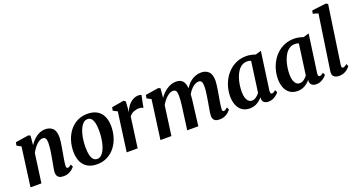

<svg xmlns="http://www.w3.org/2000/svg" viewBox="-48 -1497 4065 2189"><g transform="rotate(-20 1984.5 -403.0)"><path d="M236.5 -441.5Q254 -467.5 274.8 -490.2Q295.5 -513 319.8 -529.8Q344 -546.5 371 -556Q398 -565.5 427.5 -565.5Q482.5 -565.5 516.8 -533.2Q551 -501 551 -420.5Q551 -403 546.8 -372.2Q542.5 -341.5 537 -307.8Q531.5 -274 526.5 -246.5Q522.5 -221.5 517.2 -193.5Q512 -165.5 508.2 -139.5Q504.5 -113.5 504 -93.5Q504 -76 509 -70Q514 -64 521 -64Q529.5 -64 539.8 -69.2Q550 -74.5 566.5 -87L579.5 -56.5Q574.5 -49.5 557.2 -33.2Q540 -17 512 -3.5Q484 10 445.5 10Q411 10 393 -0.5Q375 -11 368.2 -28Q361.5 -45 361.5 -64.5Q362 -77 364.5 -94.8Q367 -112.5 370.8 -133.2Q374.5 -154 378.8 -176Q383 -198 386.5 -218Q390 -239 394.2 -262.8Q398.5 -286.5 402 -311.8Q405.5 -337 407.8 -361Q410 -385 410 -406.5Q409.5 -435 404.8 -450.5Q400 -466 389.8 -472.2Q379.5 -478.5 363 -478.5Q346 -478.5 327.5 -468.2Q309 -458 290.8 -440.5Q272.5 -423 255.8 -400Q239 -377 225.5 -351L177.5 0H45L108.5 -474L57 -501L64.5 -540.5L224 -565.5L247.5 -554Z M939 -566.5Q1006 -566.5 1052.5 -540.5Q1099 -514.5 1123.5 -464.2Q1148 -414 1148.5 -341Q1148.5 -270.5 1128.5 -206.5Q1108.5 -142.5 1069.8 -93.2Q1031 -44 975.8 -15.5Q920.5 13 850.5 13Q785 13 738.8 -13.2Q692.5 -39.5 668.2 -89.8Q644 -140 643 -211.5Q643 -283.5 663 -347.5Q683 -411.5 721.5 -460.8Q760 -510 815 -538.2Q870 -566.5 939 -566.5ZM920.5 -509Q892.5 -509 871.2 -490.5Q850 -472 834.5 -441.2Q819 -410.5 809 -372.2Q799 -334 794.5 -293.8Q790 -253.5 790 -216.5Q790.5 -152.5 800.8 -114.8Q811 -77 829.2 -60.5Q847.5 -44 872 -44Q900 -44 921 -62.2Q942 -80.5 957.5 -111.2Q973 -142 982.8 -180.2Q992.5 -218.5 997 -259Q1001.5 -299.5 1001.5 -337Q1001 -401.5 991 -439Q981 -476.5 963.2 -492.8Q945.5 -509 920.5 -509Z M1212 0 1276.5 -473.5 1224.5 -500.5 1232 -540 1378 -565 1401.5 -550 1395.5 -459.5 1392 -419.5Q1400.5 -446 1416 -472Q1431.5 -498 1453.2 -519Q1475 -540 1502 -552.5Q1529 -565 1560 -565Q1572 -565 1581 -562.2Q1590 -559.5 1594 -556.5L1564.5 -410Q1560.5 -414 1547.2 -419Q1534 -424 1512.5 -424Q1495.5 -424 1478.5 -420.2Q1461.5 -416.5 1445.8 -409.8Q1430 -403 1417.2 -392.2Q1404.5 -381.5 1395 -367L1345 0Z M1824.5 -554 1814 -440.5Q1830.5 -466.5 1852.8 -489Q1875 -511.5 1901 -528.8Q1927 -546 1955.2 -555.8Q1983.5 -565.5 2013 -565.5Q2049 -565.5 2073.2 -551.8Q2097.5 -538 2110.8 -508Q2124 -478 2125.5 -427.5Q2126 -420.5 2125.8 -412.5Q2125.5 -404.5 2125 -396Q2124.5 -387.5 2123.5 -379L2104.5 -405Q2121 -442.5 2143.2 -472.2Q2165.5 -502 2193 -522.8Q2220.5 -543.5 2252.2 -554.5Q2284 -565.5 2319.5 -565.5Q2374 -565.5 2408.5 -532.8Q2443 -500 2443 -420.5Q2443 -403 2439 -372.5Q2435 -342 2429.8 -308.2Q2424.5 -274.5 2419.5 -246.5Q2415 -221.5 2410 -193.5Q2405 -165.5 2401.5 -139.5Q2398 -113.5 2397 -93.5Q2397 -76 2401.8 -70Q2406.5 -64 2414 -64Q2423.5 -64 2433.8 -69.8Q2444 -75.5 2461.5 -89.5L2474.5 -59.5Q2469 -51.5 2452 -35Q2435 -18.5 2406.5 -4.2Q2378 10 2339 10Q2304.5 10 2286.2 -0.5Q2268 -11 2261.8 -28Q2255.5 -45 2256 -64Q2256 -81 2260 -106.8Q2264 -132.5 2269.5 -161.8Q2275 -191 2279.5 -219Q2284 -246.5 2289.2 -279.2Q2294.5 -312 2298.5 -345Q2302.5 -378 2302 -406.5Q2301.5 -449 2290.5 -463.8Q2279.5 -478.5 2256 -478.5Q2236.5 -478.5 2215 -467.5Q2193.5 -456.5 2172.5 -436Q2151.5 -415.5 2133.8 -387.8Q2116 -360 2104 -326.5L2126 -403.5Q2125.5 -380.5 2123.2 -353.2Q2121 -326 2118 -298.2Q2115 -270.5 2111.5 -246L2081 0H1946.5L1975.5 -218Q1979.5 -246 1983.8 -278.8Q1988 -311.5 1990.8 -344Q1993.5 -376.5 1993 -404.5Q1992 -450.5 1980.2 -464.5Q1968.5 -478.5 1941.5 -478.5Q1926 -478.5 1907.5 -469Q1889 -459.5 1870.2 -442.8Q1851.5 -426 1834.2 -404Q1817 -382 1803.5 -357.5L1754.5 0H1621.5L1686 -474L1634.5 -501L1642 -540.5L1801 -565.5Z M2981 -102.5Q2978.5 -81 2984.2 -72.5Q2990 -64 3000 -64Q3008 -64 3018.5 -69.2Q3029 -74.5 3044.5 -88L3058.5 -57.5Q3053.5 -49 3035.8 -32.8Q3018 -16.5 2991 -3.2Q2964 10 2929.5 10Q2899 10 2879.2 -5.2Q2859.5 -20.5 2858 -51.5L2860 -69.5Q2844 -50 2821.8 -31.8Q2799.5 -13.5 2770.8 -1.8Q2742 10 2706 10Q2648.5 10 2611.2 -17.5Q2574 -45 2556 -91.2Q2538 -137.5 2538 -194Q2538 -248.5 2552 -302Q2566 -355.5 2593.5 -403Q2621 -450.5 2661 -487Q2701 -523.5 2753 -544.5Q2805 -565.5 2868 -565.5Q2894.5 -565.5 2925 -559Q2955.5 -552.5 2976.5 -544.5L3045.5 -565ZM2902 -495.5Q2891.5 -500.5 2880 -502.8Q2868.5 -505 2856 -505Q2819 -505 2790.2 -486.8Q2761.5 -468.5 2740.8 -437Q2720 -405.5 2706.5 -365.8Q2693 -326 2686.5 -283Q2680 -240 2680 -199Q2680 -156 2689.8 -126.2Q2699.5 -96.5 2717 -81Q2734.5 -65.5 2757.5 -65.5Q2772.5 -65.5 2785.8 -70.8Q2799 -76 2810.8 -84.5Q2822.5 -93 2832.5 -103.2Q2842.5 -113.5 2851 -124.5Z M3560.5 -102.5Q3558 -81 3563.8 -72.5Q3569.5 -64 3579.5 -64Q3587.5 -64 3598 -69.2Q3608.5 -74.5 3624 -88L3638 -57.5Q3633 -49 3615.2 -32.8Q3597.5 -16.5 3570.5 -3.2Q3543.5 10 3509 10Q3478.5 10 3458.8 -5.2Q3439 -20.5 3437.5 -51.5L3439.5 -69.5Q3423.5 -50 3401.2 -31.8Q3379 -13.5 3350.2 -1.8Q3321.5 10 3285.5 10Q3228 10 3190.8 -17.5Q3153.5 -45 3135.5 -91.2Q3117.5 -137.5 3117.5 -194Q3117.5 -248.5 3131.5 -302Q3145.5 -355.5 3173 -403Q3200.5 -450.5 3240.5 -487Q3280.5 -523.5 3332.5 -544.5Q3384.5 -565.5 3447.5 -565.5Q3474 -565.5 3504.5 -559Q3535 -552.5 3556 -544.5L3625 -565ZM3481.5 -495.5Q3471 -500.5 3459.5 -502.8Q3448 -505 3435.5 -505Q3398.5 -505 3369.8 -486.8Q3341 -468.5 3320.2 -437Q3299.5 -405.5 3286 -365.8Q3272.5 -326 3266 -283Q3259.5 -240 3259.5 -199Q3259.5 -156 3269.2 -126.2Q3279 -96.5 3296.5 -81Q3314 -65.5 3337 -65.5Q3352 -65.5 3365.2 -70.8Q3378.5 -76 3390.2 -84.5Q3402 -93 3412 -103.2Q3422 -113.5 3430.5 -124.5Z M3845.5 -100Q3843 -83 3847.5 -73.5Q3852 -64 3862.5 -64Q3870.5 -64 3880.5 -69Q3890.5 -74 3909.5 -89.5L3922.5 -59.5Q3917 -51 3900.2 -34.5Q3883.5 -18 3855.2 -4Q3827 10 3785.5 10Q3767 10 3749 3.8Q3731 -2.5 3719.5 -16.8Q3708 -31 3708 -54.5Q3708 -59.5 3708.8 -66.5Q3709.5 -73.5 3710.2 -80.2Q3711 -87 3712 -91.5L3808.5 -741L3745 -760L3754 -797L3925.5 -817.5L3948.5 -804Z"/></g></svg>

Font: Merriweather 24pt
Style: Bold Italic
Weight: 700
Italic angle: -7.8°
Designer: Eben Sorkin
Foundry: Eben Sorkin
Version: Version 2.101